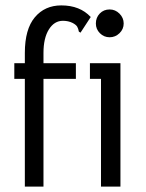

<svg xmlns="http://www.w3.org/2000/svg" viewBox="-20 -691 540 711"><path d="M72 -399H33V-457H72V-495Q72 -583 109 -627Q146 -671 207 -671Q276 -671 316 -628L284 -579L278 -570L272 -574Q270 -585 266 -592Q262 -599 249 -606Q233 -614 213 -614Q181 -614 161 -582Q141 -550 141 -495V-457H261V-399H141V0H72ZM335 -604Q335 -626 349.5 -641Q364 -656 386 -656Q407 -656 422.5 -640.5Q438 -625 438 -604Q438 -583 422.5 -568Q407 -553 386 -553Q365 -553 350 -568Q335 -583 335 -604ZM354 -399H313V-457H426V0H354Z"/></svg>

Font: Vazir Code FD
Style: Code-FD
Weight: 400
Foundry: DejaVu fonts team - Redesigned by Saber Rastikerdar
Version: Version 1.1.2